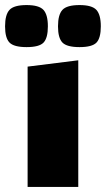

<svg xmlns="http://www.w3.org/2000/svg" viewBox="-59 -738 418 758"><path d="M0 0ZM250 -500V0H50V-475ZM-39 -634Q-39 -680 -21.5 -699Q-4 -718 46 -718Q95 -718 112.5 -699Q130 -680 130 -634Q130 -588 113 -570Q96 -552 46 -552Q-4 -552 -21.5 -570Q-39 -588 -39 -634ZM170 -634Q170 -680 187.5 -699Q205 -718 255 -718Q304 -718 321.5 -699Q339 -680 339 -634Q339 -588 322 -570Q305 -552 255 -552Q205 -552 187.5 -570Q170 -588 170 -634Z"/></svg>

Font: Changa Black
Style: Regular
Weight: 900
Designer: Eduardo Rodriguez Tunni
Foundry: Eduardo Rodriguez Tunni
Version: Version 2.001; ttfautohint (v1.5.10-5e6f)